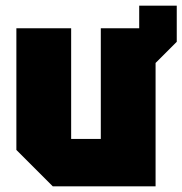

<svg xmlns="http://www.w3.org/2000/svg" viewBox="-20 -660 646 680"><path d="M38 -129V-560H232V-168H337V-560H473V-640H606V-512L531 -437V0H167Z"/></svg>

Font: Tektur SemiCondensed ExtraBold
Style: Regular
Weight: 800
Width: 4
Designer: Adam Jagosz
Foundry: Adam Jagosz
Version: Version 1.005;gftools[0.9.30]